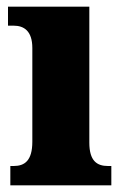

<svg xmlns="http://www.w3.org/2000/svg" viewBox="-20 -556 372 576"><path d="M11 0H314V-58H304C271 -58 248 -73 248 -128V-536H4V-479H21C52 -479 77 -463 77 -412V-131C77 -74 54 -58 21 -58H11Z"/></svg>

Font: Noto Serif Myanmar Condensed Black
Style: Regular
Weight: 900
Width: 3
Designer: Ben Mitchell and the Monotype Design Team
Foundry: Monotype Imaging Inc.
Version: Version 2.106